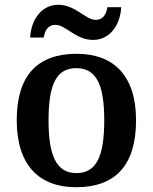

<svg xmlns="http://www.w3.org/2000/svg" viewBox="-20 -773 639 803"><path d="M369 -606C440 -606 483 -669 487 -743H429C425 -716 413 -690 380 -690C338 -690 295 -753 224 -753C152 -753 110 -689 106 -616H163C167 -643 179 -669 212 -669C255 -669 297 -606 369 -606ZM298 10C463 10 549 -82 549 -270C549 -457 455 -548 301 -548C136 -548 50 -457 50 -270C50 -82 144 10 298 10ZM300 -49C214 -49 183 -125 183 -270C183 -415 213 -488 299 -488C385 -488 416 -415 416 -270C416 -125 386 -49 300 -49Z"/></svg>

Font: Noto Serif Semi
Style: Regular
Weight: 600
Designer: Monotype Design Team
Foundry: Monotype Imaging Inc.
Version: Version 1.002